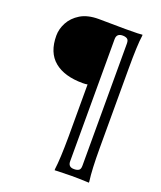

<svg xmlns="http://www.w3.org/2000/svg" viewBox="-180 -859 1050 1249"><g transform="rotate(20 345.5 -234.5)"><path d="M61.5 -549.8Q61.5 -595.7 85.4 -640.6Q109.4 -685.5 158.2 -715.3Q207 -745.1 284.2 -745.1L468.8 -743.2Q522.5 -743.2 552.7 -744.1L583 -746.1H586.9V-738.3Q577.1 -672.9 577.1 -508.8V40Q577.1 192.4 587.9 268.6V277.3H584L563.5 276.4Q520.5 274.4 467.8 274.4L375 276.4L355.5 277.3H350.6V268.6Q360.4 198.2 361.3 40V-320.3Q348.6 -317.4 328.1 -317.4Q201.2 -317.4 131.3 -375Q61.5 -432.6 61.5 -549.8ZM425.8 188.5Q425.8 228.5 467.8 227.5Q486.3 227.5 498.5 220.2Q510.7 212.9 510.7 188.5V-657.2Q510.7 -682.6 498.5 -689.9Q486.3 -697.3 467.8 -697.3Q425.8 -697.3 425.8 -657.2Z"/></g></svg>

Font: GenEi LateMin P v2
Style: Medium
Weight: 500
Designer: o_tamon (Modified)
Foundry: o_tamon / Adobe Systems Incorporated / FONT 910 / Philipp H. Poll
Version: Version 2.1;Original Version 1.004